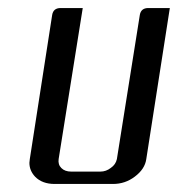

<svg xmlns="http://www.w3.org/2000/svg" viewBox="-20 -458 443 478"><path d="M53.2 -52.7Q53.2 -55.2 54.2 -62L109.9 -420.9Q112.8 -438 130.9 -438H186L126 -62Q124 -48.3 132.8 -39.6Q141.6 -30.8 157.2 -30.8H230Q244.1 -30.8 255.9 -40Q268.1 -48.3 271 -62L328.1 -420.9Q331.1 -438 349.1 -438H402.8L344.2 -62Q340.8 -37.1 315.4 -18.1Q291.5 0 261.2 0H116.2Q85 0 67.4 -18.1Q53.2 -33.2 53.2 -52.7Z"/></svg>

Font: Hhenum
Style: Italic
Weight: 400
Designer: T. Christopher White
Version: Version 1.0